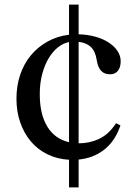

<svg xmlns="http://www.w3.org/2000/svg" viewBox="-20 -690 594 840"><path d="M324 -540V-670H282V-538C248 -534 216.8 -524.2 188.5 -508.5C160.2 -492.8 135.8 -472.8 115.5 -448.5C95.2 -424.2 79.5 -395.8 68.5 -363.5C57.5 -331.2 52 -296 52 -258C52 -220 57.7 -185 69 -153C80.3 -121 96 -93.3 116 -70C136 -46.7 160.2 -28.2 188.5 -14.5C216.8 -0.8 248 7 282 9V130H324V8C366 4 402.3 -9.7 433 -33C463.7 -56.3 486.7 -88 502 -128L507 -141L488 -151L477 -136C459 -111.3 436.8 -93 410.5 -81C384.2 -69 355.3 -63 324 -63V-507C346.7 -504.3 364.5 -496.8 377.5 -484.5C390.5 -472.2 399 -453.3 403 -428C406.3 -406.7 412.7 -390.8 422 -380.5C431.3 -370.2 444.7 -365 462 -365C476.7 -365 488 -370.2 496 -380.5C504 -390.8 508 -404.7 508 -422C508 -438 503.3 -453 494 -467C484.7 -481 471.8 -493.3 455.5 -504C439.2 -514.7 419.7 -523.2 397 -529.5C374.3 -535.8 350 -539.3 324 -540ZM154 -278C154 -310 157.5 -339.2 164.5 -365.5C171.5 -391.8 180.8 -414.8 192.5 -434.5C204.2 -454.2 217.7 -470.2 233 -482.5C248.3 -494.8 264.7 -502.7 282 -506V-68C240.7 -77.3 209 -100 187 -136C165 -172 154 -219.3 154 -278Z"/></svg>

Font: Libre Caslon Text
Style: Regular
Weight: 400
Designer: Pablo Impallari, Rodrigo Fuenzalida
Foundry: Pablo Impallari, Rodrigo Fuenzalida
Version: Version 1.000; ttfautohint (v0.93) -l 8 -r 50 -G 200 -x 14 -